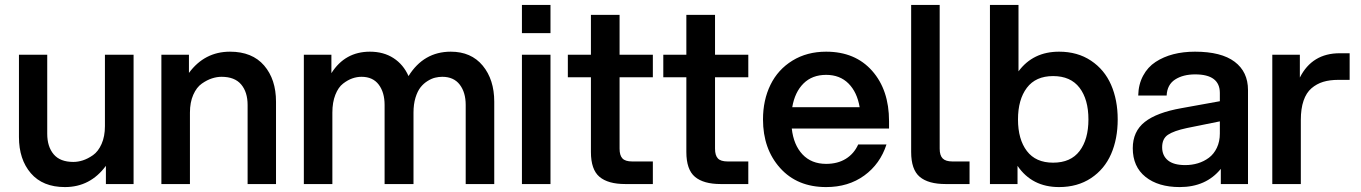

<svg xmlns="http://www.w3.org/2000/svg" viewBox="-20 -740 5472 772"><path d="M169.9 -202.1Q169.9 -150.4 195.8 -119.6Q221.7 -88.9 274.9 -88.9Q293.5 -88.9 313.2 -95.2Q333 -101.6 354 -116.2Q375 -130.9 388.4 -161.1Q401.9 -191.4 401.9 -232.9V-520H517.1V0H405.8V-73.2Q342.8 12.2 241.2 12.2Q151.9 12.2 104 -43.5Q56.2 -99.1 56.2 -189V-520H169.9Z M975.6 -317.9Q975.6 -369.6 949.7 -400.4Q923.8 -431.2 870.6 -431.2Q852.1 -431.2 832.3 -424.8Q812.5 -418.5 791.5 -403.8Q770.5 -389.2 757.1 -358.9Q743.7 -328.6 743.7 -287.1V0H628.9V-520H739.7V-446.8Q802.7 -532.2 904.8 -532.2Q994.1 -532.2 1042 -476.6Q1089.8 -420.9 1089.8 -331.1V0H975.6Z M1852.5 -317.9Q1852.5 -368.7 1828.4 -399.9Q1804.2 -431.2 1758.3 -431.2Q1744.1 -431.2 1729.7 -427.7Q1715.3 -424.3 1699.2 -414.3Q1683.1 -404.3 1670.9 -388.9Q1658.7 -373.5 1650.6 -347.2Q1642.6 -320.8 1642.6 -287.1V0H1526.4V-317.9Q1526.4 -368.7 1502.7 -399.9Q1479 -431.2 1433.6 -431.2Q1415 -431.2 1396.7 -424.8Q1378.4 -418.5 1359.4 -403.8Q1340.3 -389.2 1328.4 -358.9Q1316.4 -328.6 1316.4 -287.1V0H1201.7V-520H1312.5V-445.8Q1367.2 -532.2 1467.3 -532.2Q1522.5 -532.2 1562.3 -506.3Q1602.1 -480.5 1622.6 -434.1Q1683.6 -532.2 1792.5 -532.2Q1874.5 -532.2 1920.9 -476.1Q1967.3 -419.9 1967.3 -331.1V0H1852.5Z M2078.6 0V-520H2193.4V0ZM2078.6 -606.9V-720.2H2193.4V-606.9Z M2356 -680.2H2471.2V-520H2605V-429.2H2471.2V-142.1Q2471.2 -115.2 2482.7 -103Q2494.1 -90.8 2522 -90.8H2605V0H2494.1Q2424.8 0 2390.4 -29.1Q2356 -58.1 2356 -128.9V-429.2H2263.2V-520H2356Z M2739.7 -680.2H2855V-520H2988.8V-429.2H2855V-142.1Q2855 -115.2 2866.5 -103Q2877.9 -90.8 2905.8 -90.8H2988.8V0H2877.9Q2808.6 0 2774.2 -29.1Q2739.7 -58.1 2739.7 -128.9V-429.2H2647V-520H2739.7Z M3301.8 12.2Q3185.5 12.2 3116.7 -64.5Q3047.9 -141.1 3047.9 -259.8Q3047.9 -337.4 3077.9 -398.9Q3107.9 -460.4 3166.3 -496.3Q3224.6 -532.2 3301.8 -532.2Q3418.5 -532.2 3486.6 -455.3Q3554.7 -378.4 3554.7 -252.9V-223.1H3163.6Q3170.9 -157.2 3206.8 -119.1Q3242.7 -81.1 3301.8 -81.1Q3348.1 -81.1 3381.1 -101.6Q3414.1 -122.1 3430.7 -159.2H3544.4Q3519 -80.6 3455.1 -34.2Q3391.1 12.2 3301.8 12.2ZM3165.5 -309.1H3436.5Q3426.3 -369.6 3391.6 -404.3Q3356.9 -439 3301.8 -439Q3245.6 -439 3210.7 -404.3Q3175.8 -369.6 3165.5 -309.1Z M3643.6 -720.2H3758.3V-142.1Q3758.3 -115.2 3770.3 -103Q3782.2 -90.8 3809.6 -90.8H3878.4V0H3782.2Q3712.4 0 3678 -29.1Q3643.6 -58.1 3643.6 -128.9Z M3960.4 0V-720.2H4075.2V-453.1Q4133.8 -532.2 4238.3 -532.2Q4312.5 -532.2 4366.7 -496.1Q4420.9 -460 4447.5 -398.9Q4474.1 -337.9 4474.1 -259.8Q4474.1 -181.6 4447.5 -120.6Q4420.9 -59.6 4366.7 -23.7Q4312.5 12.2 4238.3 12.2Q4129.4 12.2 4071.3 -73.2V0ZM4214.4 -85.9Q4285.2 -85.9 4320.8 -132.8Q4356.4 -179.7 4356.4 -259.8Q4356.4 -340.3 4320.6 -387.2Q4284.7 -434.1 4214.4 -434.1Q4144.5 -434.1 4108.9 -387Q4073.2 -339.8 4073.2 -259.8Q4073.2 -179.7 4108.9 -132.8Q4144.5 -85.9 4214.4 -85.9Z M4888.7 0V-61Q4829.1 12.2 4723.6 12.2Q4637.2 12.2 4585.9 -28.8Q4534.7 -69.8 4534.7 -144Q4534.7 -211.4 4582.8 -249.5Q4630.9 -287.6 4731 -305.2L4884.8 -333V-366.2Q4884.8 -440.9 4785.6 -440.9Q4736.8 -440.9 4704.8 -420.2Q4672.9 -399.4 4670.9 -356H4556.6Q4557.6 -400.9 4576.2 -435.5Q4594.7 -470.2 4626.5 -491Q4658.2 -511.7 4698 -522Q4737.8 -532.2 4784.7 -532.2Q4890.6 -532.2 4944.3 -491.7Q4998 -451.2 4998 -377.9V0ZM4652.8 -147.9Q4652.8 -114.3 4676 -95.2Q4699.2 -76.2 4745.6 -76.2Q4772.5 -76.2 4796.6 -83.5Q4820.8 -90.8 4840.8 -105.7Q4860.8 -120.6 4872.8 -145.8Q4884.8 -170.9 4884.8 -203.1V-252L4752 -225.1Q4699.7 -213.9 4676.3 -198.2Q4652.8 -182.6 4652.8 -147.9Z M5095.7 0V-520H5206.5V-428.2Q5255.9 -525.9 5366.7 -525.9H5406.7V-418.9H5361.3Q5326.7 -418.9 5300.3 -410.9Q5273.9 -402.8 5253.2 -385Q5232.4 -367.2 5221.4 -335.2Q5210.4 -303.2 5210.4 -257.8V0Z"/></svg>

Font: Aspekta 550
Style: Regular
Weight: 550
Designer: Ivo Dolenc
Version: Version 2.000